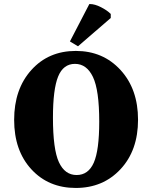

<svg xmlns="http://www.w3.org/2000/svg" viewBox="-20 -1006 752 950"><path d="M242 -424Q242 -267 271.5 -203.5Q301 -140 359 -140Q417 -140 444 -201Q471 -262 471 -404Q471 -560 440 -625Q409 -690 351 -690Q293 -690 267.5 -627Q242 -564 242 -424ZM576.5 -169Q490 -76 355 -76Q220 -76 135 -168.5Q50 -261 50 -413Q50 -565 135 -659.5Q220 -754 355 -754Q490 -754 576.5 -659.5Q663 -565 663 -413.5Q663 -262 576.5 -169ZM425 -986Q449 -986 479.5 -970.5Q510 -955 528 -937V-917L366 -777L326 -801L422 -986Q423 -986 425 -986Z"/></svg>

Font: Halant
Style: Bold
Weight: 700
Designer: Hitesh Malaviya (Devanagari), Satya Rajpurohit (Latin)
Foundry: Indian Type Foundry
Version: Version 1.101;PS 1.0;hotconv 1.0.78;makeotf.lib2.5.61930; tt